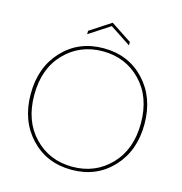

<svg xmlns="http://www.w3.org/2000/svg" viewBox="-124 -976 1040 1096"><g transform="rotate(15 396.0 -428.0)"><path d="M637.5 -609.5Q732 -509 732 -351Q732 -193 637.5 -92.5Q543 8 396 8Q249 8 154.5 -92.5Q60 -193 60 -351Q60 -509 154.5 -609.5Q249 -710 396 -710Q543 -710 637.5 -609.5ZM171 -599Q81 -506 81 -351Q81 -196 171 -103Q261 -10 396 -10Q531 -10 621 -103Q711 -196 711 -351Q711 -506 621 -599Q531 -692 396 -692Q261 -692 171 -599ZM530 -783V-763L407 -844L283 -763V-783L407 -864Z"/></g></svg>

Font: Poppins Thin
Style: Regular
Weight: 250
Designer: Ninad Kale (Devanagari), Jonny Pinhorn (Latin)
Foundry: Indian Type Foundry
Version: Version 3.200;PS 1.000;hotconv 16.6.54;makeotf.lib2.5.65590